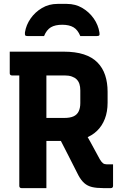

<svg xmlns="http://www.w3.org/2000/svg" viewBox="-20 -965 640 985"><path d="M397 -320Q423 -274 445 -234.5Q467 -195 492 -148Q501 -133 508.5 -127.5Q516 -122 527 -122Q532 -122 534.5 -122Q537 -122 541 -122H560Q560 -92 560 -66.5Q560 -41 560 -11Q560 -6 557 -3Q554 0 549 0Q542 0 530.5 0Q519 0 509 0Q475 0 452 -5.5Q429 -11 412.5 -25.5Q396 -40 382 -66Q356 -117 330.5 -167.5Q305 -218 279 -268ZM30 -700Q99 -700 168 -700Q237 -700 306 -700Q367 -700 410 -686Q453 -672 480 -644.5Q507 -617 519.5 -579Q532 -541 532 -494V-438Q532 -392 518 -355.5Q504 -319 477.5 -293.5Q451 -268 413 -255Q375 -242 327 -242Q297 -242 266.5 -242Q236 -242 205 -242L194 -236V-360Q223 -360 252.5 -360Q282 -360 311 -360Q339 -360 357 -368Q375 -376 383.5 -393.5Q392 -411 392 -436V-501Q392 -520 387.5 -534Q383 -548 373 -558Q364 -567 348.5 -572.5Q333 -578 311 -578Q266 -578 220.5 -578Q175 -578 130.5 -578Q86 -578 41 -578Q36 -578 33 -581Q30 -584 30 -589Q30 -618 30 -644.5Q30 -671 30 -700ZM218 0Q185 0 154.5 0Q124 0 90 0Q85 0 82 -3Q79 -6 79 -11Q79 -92 79 -167.5Q79 -243 79 -318Q79 -393 79 -469.5Q79 -546 79 -625H230L218 -598Q218 -565 218 -532.5Q218 -500 218 -470Q218 -408 218 -348.5Q218 -289 218 -227.5Q218 -166 218 -98Q218 -71 218 -46Q218 -21 218 0ZM206 -780Q185 -780 164 -780Q143 -780 122 -780Q112 -780 109.5 -783.5Q107 -787 108 -799Q114 -837 137 -870Q160 -903 195.5 -924Q231 -945 275 -945H323Q367 -945 402.5 -924Q438 -903 461 -870Q484 -837 490 -799Q492 -787 489 -783.5Q486 -780 476 -780Q455 -780 434 -780Q413 -780 392 -780Q379 -812 357 -825Q335 -838 299 -838Q263 -838 241 -825Q219 -812 206 -780Z"/></svg>

Font: Recursive
Style: Bold
Weight: 700
Version: Version 1.085